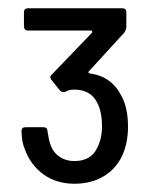

<svg xmlns="http://www.w3.org/2000/svg" viewBox="-20 -872 362 465"><path d="M40 -511Q33 -526 32 -554Q32 -564 42 -564H84Q95 -564 95 -554Q99 -530 101 -526Q106 -506 122 -494Q138 -482 160 -482Q200 -482 215 -513Q227 -536 227 -566Q227 -602 215 -624Q199 -655 160 -655Q147 -655 139 -650Q138 -649 134 -649Q129 -649 125 -653L105 -678Q102 -681 102 -685Q102 -689 106 -692L203 -793Q204 -795 203 -796.5Q202 -798 200 -798H48Q38 -798 38 -809V-842Q38 -852 48 -852H276Q286 -852 286 -842V-806Q286 -801 281 -793L195 -699Q192 -696 198 -694Q251 -687 275 -638Q290 -610 290 -565Q290 -526 276 -495Q261 -463 231 -445Q201 -427 160 -427Q117 -427 85.5 -449.5Q54 -472 40 -511Z"/></svg>

Font: Barlow GEO Medium
Style: Regular
Weight: 500
Designer: Jeremy Tribby
Foundry: Tribby Type
Version: Version 1.408